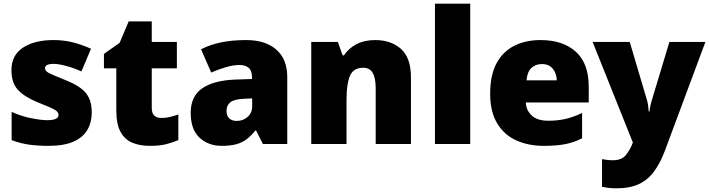

<svg xmlns="http://www.w3.org/2000/svg" viewBox="-20 -780 3841 1040"><path d="M477 -170Q477 -118 453.5 -77Q430 -36 378.5 -13Q327 10 243 10Q184 10 137.5 3.5Q91 -3 43 -21V-174Q96 -150 150 -139.5Q204 -129 235 -129Q297 -129 297 -157Q297 -169 287 -178Q277 -187 251.5 -198Q226 -209 179 -228Q110 -257 76 -294.5Q42 -332 42 -400Q42 -481 104.5 -522Q167 -563 270 -563Q325 -563 373 -551Q421 -539 473 -516L421 -393Q380 -412 338 -423Q296 -434 271 -434Q224 -434 224 -411Q224 -401 232.5 -393Q241 -385 265 -375Q289 -365 335 -346Q383 -327 414.5 -304.5Q446 -282 461.5 -250.5Q477 -219 477 -170Z M854 -141Q880 -141 901.5 -146.5Q923 -152 946 -160V-21Q915 -8 880 1Q845 10 791 10Q737 10 696.5 -7Q656 -24 633 -65.5Q610 -107 610 -182V-410H543V-488L628 -548L677 -664H802V-553H938V-410H802V-195Q802 -141 854 -141Z M1313 -563Q1418 -563 1477 -511Q1536 -459 1536 -363V0H1404L1367 -73H1363Q1340 -44 1315.5 -25.5Q1291 -7 1259 1.5Q1227 10 1181 10Q1109 10 1061 -34Q1013 -78 1013 -169Q1013 -258 1074.5 -301Q1136 -344 1253 -349L1345 -352V-360Q1345 -397 1327 -412.5Q1309 -428 1278 -428Q1245 -428 1205 -416.5Q1165 -405 1124 -387L1069 -513Q1117 -538 1177.5 -550.5Q1238 -563 1313 -563ZM1302 -245Q1250 -243 1228.5 -226.5Q1207 -210 1207 -180Q1207 -152 1222 -138.5Q1237 -125 1262 -125Q1297 -125 1321.5 -147Q1346 -169 1346 -204V-247Z M2012 -563Q2098 -563 2152 -515Q2206 -467 2206 -360V0H2015V-302Q2015 -357 1999 -385Q1983 -413 1948 -413Q1894 -413 1875.5 -369Q1857 -325 1857 -242V0H1666V-553H1810L1836 -480H1843Q1869 -519 1911.5 -541Q1954 -563 2012 -563Z M2527 0H2336V-760H2527Z M2908 -563Q3029 -563 3099 -500Q3169 -437 3169 -310V-225H2828Q2830 -182 2860.5 -154Q2891 -126 2949 -126Q3001 -126 3044 -136Q3087 -146 3133 -168V-31Q3093 -10 3045.5 0Q2998 10 2926 10Q2842 10 2776.5 -19.5Q2711 -49 2673 -112Q2635 -175 2635 -273Q2635 -373 2669.5 -437Q2704 -501 2765.5 -532Q2827 -563 2908 -563ZM2915 -433Q2881 -433 2858.5 -412Q2836 -391 2832 -345H2996Q2995 -382 2974.5 -407.5Q2954 -433 2915 -433Z M3190 -553H3391L3485 -236Q3488 -226 3490.5 -209Q3493 -192 3494 -176H3498Q3500 -196 3503.5 -210.5Q3507 -225 3510 -235L3606 -553H3801L3582 35Q3557 102 3523.5 148Q3490 194 3441 217Q3392 240 3319 240Q3293 240 3274 237.5Q3255 235 3241 232V82Q3252 84 3267.5 86Q3283 88 3300 88Q3347 88 3369.5 60.5Q3392 33 3406 -3L3408 -8Z"/></svg>

Font: Noto Kufi Arabic Black
Style: Regular
Weight: 900
Designer: Monotype Design Team, David Williams, Khaled Hosny
Foundry: Google LLC
Version: Version 2.109; ttfautohint (v1.8.4.7-5d5b)